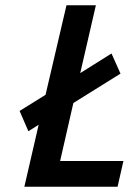

<svg xmlns="http://www.w3.org/2000/svg" viewBox="-20 -705 486 725"><path d="M424 0H72L126 -234L88 -210H87L54 -286L152 -347L231 -685H342L283 -429L401 -503L435 -427L257 -316L207 -97H446Z"/></svg>

Font: Titillium Web SemiBold
Style: Italic
Weight: 600
Italic angle: -13°
Version: Version 1.002;PS 57.000;hotconv 1.0.70;makeotf.lib2.5.55311